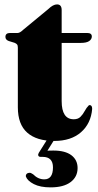

<svg xmlns="http://www.w3.org/2000/svg" viewBox="-20 -612 436 850"><path d="M44.5 -422.5 18.5 -430.5Q4 -436 4 -448.5Q4 -466 24.5 -466H58Q68 -466 82.5 -480L194 -572Q215 -592.5 232.5 -592.5Q253 -592.5 253 -567.5V-466H366Q386.5 -466 386.5 -450.5Q386.5 -438.5 374.8 -430.2Q363 -422 337 -422H253V-164.5Q253 -84 306.5 -84Q325.5 -84 336.2 -94.8Q347 -105.5 354.8 -120.2Q362.5 -135 373.5 -146Q379 -148 383.5 -144.2Q388 -140.5 388 -129.5Q382.5 -65 338.5 -26.5Q294.5 12 220 12Q142 12 100.5 -24.8Q59 -61.5 59 -137V-401Q59 -411 55.5 -415.2Q52 -419.5 44.5 -422.5ZM195.5 -5H227.5L190 55Q200.5 54.5 216 54.5Q268.5 54.5 296 75.2Q323.5 96 323.5 132Q323.5 171 292.5 194.2Q261.5 217.5 204 217.5Q158 217.5 129.8 203Q101.5 188.5 94.5 169.5Q93.5 163 97.2 158.5Q101 154 107 153.5Q112.5 152 116.8 154Q121 156 126.5 159.5Q148.5 182 176 182Q214.5 182 214.5 129Q214.5 82.5 169 82.5H160.5Q152 82.5 149.8 77.2Q147.5 72 151.5 65Z"/></svg>

Font: Fraunces 72pt Black
Style: Regular
Weight: 900
Version: Version 1.000;[0bf87f6ff]